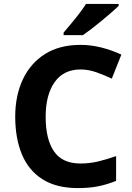

<svg xmlns="http://www.w3.org/2000/svg" viewBox="-20 -954 677 984"><path d="M393 -598Q306 -598 260 -533Q214 -468 214 -355Q214 -241 256.5 -178.5Q299 -116 393 -116Q437 -116 480.5 -126Q524 -136 575 -154V-27Q528 -8 482 1Q436 10 379 10Q269 10 197.5 -35.5Q126 -81 92 -163.5Q58 -246 58 -356Q58 -464 97 -547Q136 -630 210.5 -677Q285 -724 393 -724Q446 -724 499.5 -710.5Q553 -697 602 -674L553 -551Q513 -570 472.5 -584Q432 -598 393 -598ZM588 -924Q574 -910 551 -890Q528 -870 501.5 -848Q475 -826 449.5 -806.5Q424 -787 405 -774H306V-787Q322 -806 343.5 -831.5Q365 -857 386 -884.5Q407 -912 421 -934H588Z"/></svg>

Font: Noto Sans Sundanese
Style: Regular
Weight: 400
Designer: Monotype Design Team (Regular), Sérgio L. Martins (other weights)
Foundry: Monotype Imaging Inc.
Version: Version 2.003